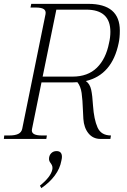

<svg xmlns="http://www.w3.org/2000/svg" viewBox="-32 -720 658 995"><path d="M413 -300Q434 -285 440.5 -255Q447 -225 450 -173Q455 -101 473.5 -59.5Q492 -18 543 -18L540 0H489Q450 0 426.5 -29Q403 -58 400 -104L398 -144Q396 -203 391 -238Q386 -273 369 -294Q361 -293 344 -293H183L134 -52Q133 -49 133 -44Q133 -18 184 -18H211L208 0H-12L-10 -18H17Q46 -18 62.5 -26Q79 -34 83 -52L204 -647Q207 -665 194.5 -673Q182 -681 153 -681H126L130 -700H426Q589 -700 589 -561Q589 -525 583 -497Q549 -332 413 -300ZM533 -497Q540 -526 540 -555Q540 -670 415 -670H260L189 -323H344Q423 -323 470 -369Q517 -415 533 -497ZM289 93Q289 101 286 113Q279 153 252 189.5Q225 226 182 255L175 242Q231 197 239 159Q240 156 240 151Q240 141 236 134Q232 127 231 126Q222 115 222 104Q222 86 233 74.5Q244 63 261 63Q289 63 289 93Z"/></svg>

Font: Taviraj ExtraLight
Style: Italic
Weight: 275
Italic angle: -12°
Designer: Katatrad Team
Foundry: CadsonDemak
Version: Version 1.001